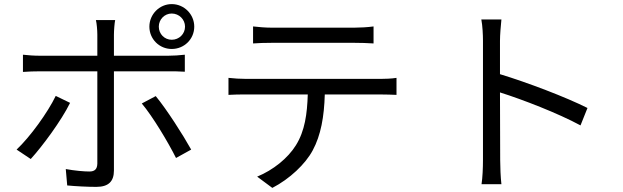

<svg xmlns="http://www.w3.org/2000/svg" viewBox="-20 -869 3040 937"><path d="M755 -739C755 -774 783 -803 818 -803C854 -803 883 -774 883 -739C883 -703 854 -675 818 -675C783 -675 755 -703 755 -739ZM709 -739C709 -678 758 -630 818 -630C879 -630 928 -678 928 -739C928 -799 879 -849 818 -849C758 -849 709 -799 709 -739ZM322 -367 252 -401C213 -320 127 -201 61 -139L130 -93C186 -154 280 -281 322 -367ZM740 -400 672 -364C725 -301 800 -176 839 -98L913 -139C873 -211 793 -336 740 -400ZM92 -602V-518C119 -520 147 -521 177 -521H455V-514C455 -466 455 -125 455 -70C454 -44 443 -32 416 -32C390 -32 344 -36 301 -44L308 36C348 40 408 43 450 43C510 43 536 16 536 -37C536 -108 536 -432 536 -514V-521H801C825 -521 855 -521 882 -519V-602C857 -599 824 -597 800 -597H536V-699C536 -721 539 -757 542 -771H448C452 -756 455 -722 455 -700V-597H177C145 -597 120 -599 92 -602Z M1215 -740V-657C1240 -659 1273 -660 1306 -660C1363 -660 1655 -660 1710 -660C1739 -660 1774 -659 1803 -657V-740C1774 -736 1738 -734 1710 -734C1655 -734 1363 -734 1305 -734C1273 -734 1243 -737 1215 -740ZM1095 -489V-406C1123 -408 1152 -408 1182 -408H1482C1479 -314 1468 -230 1424 -160C1385 -97 1313 -39 1235 -7L1309 48C1394 4 1470 -68 1506 -135C1546 -209 1562 -300 1565 -408H1837C1861 -408 1893 -407 1915 -406V-489C1891 -485 1858 -484 1837 -484C1784 -484 1240 -484 1182 -484C1151 -484 1123 -486 1095 -489Z M2337 -88C2337 -51 2335 -2 2330 30H2427C2423 -3 2421 -57 2421 -88L2420 -418C2531 -383 2704 -316 2813 -257L2847 -342C2742 -395 2552 -467 2420 -507V-670C2420 -700 2424 -743 2427 -774H2329C2335 -743 2337 -698 2337 -670C2337 -586 2337 -144 2337 -88Z"/></svg>

Font: Noto Sans Mono CJK SC
Style: Regular
Weight: 400
Designer: Ryoko NISHIZUKA 西塚涼子 (kana, bopomofo & ideographs); Paul D. Hunt (Latin, Greek & Cyrillic); Sandoll Communications 산돌커뮤니
Foundry: Adobe
Version: Version 2.004;hotconv 1.0.118;makeotfexe 2.5.65603